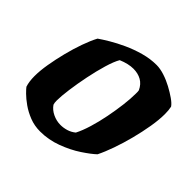

<svg xmlns="http://www.w3.org/2000/svg" viewBox="-149 -701 838 838"><g transform="rotate(45 270.0 -282.5)"><path d="M207 0Q172 0 141.5 -12Q111 -24 87 -41Q63 -58 47.5 -73.5Q32 -89 27 -96Q23 -108 21 -122.5Q19 -137 19 -154Q19 -187 26 -228.5Q33 -270 44 -313.5Q55 -357 69 -396.5Q83 -436 98 -464Q115 -476 143.5 -493Q172 -510 208 -526.5Q244 -543 283.5 -554Q323 -565 362 -565Q384 -565 410.5 -556.5Q437 -548 462 -534.5Q487 -521 507 -507Q527 -493 535 -481Q537 -472 538 -461.5Q539 -451 539 -439Q539 -404 531.5 -359.5Q524 -315 512 -268.5Q500 -222 485 -179.5Q470 -137 455 -107Q435 -88 396.5 -62.5Q358 -37 308.5 -18.5Q259 0 207 0ZM250 -83Q268 -83 286.5 -88.5Q305 -94 321 -107Q335 -134 347 -173.5Q359 -213 367.5 -256.5Q376 -300 381 -340.5Q386 -381 386 -412Q386 -419 386 -423.5Q386 -428 385 -432Q373 -458 351.5 -470Q330 -482 302 -482Q271 -482 233 -466Q220 -444 207.5 -402Q195 -360 185 -311Q175 -262 169 -217.5Q163 -173 163 -147Q163 -132 166 -124Q179 -105 202 -94Q225 -83 250 -83Z"/></g></svg>

Font: Texturina 72pt 72pt Black
Style: Italic
Weight: 900
Italic angle: -11°
Designer: Guillermo Torres Carreño
Foundry: Omnibus-Type
Version: Version 1.002; ttfautohint (v1.8.3)